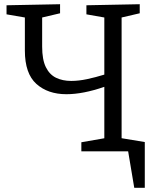

<svg xmlns="http://www.w3.org/2000/svg" viewBox="-20 -718 739 911"><path d="M643 -43V0H366V-43L475 -62V-306Q374 -271 295 -271Q207 -271 152.5 -320Q98 -369 98 -478V-635L11 -650V-693L265 -698V-655L180 -635V-497Q180 -435 197.5 -399.5Q215 -364 246 -349Q277 -334 318 -334Q353 -334 393 -342.5Q433 -351 475 -364V-635L390 -650V-693L643 -698V-655L557 -635V-61ZM510 -70 667 -44V173H617L588 0H510Z"/></svg>

Font: Bitter
Style: Regular
Weight: 400
Designer: Sol Matas, and Bitter project Authors
Foundry: Sol Matas
Version: Version 2.001